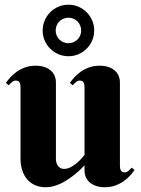

<svg xmlns="http://www.w3.org/2000/svg" viewBox="-20 -785 595 813"><path d="M487.8 -85Q487.8 -80.6 488.3 -75.4Q488.8 -70.3 490.7 -65.7Q492.7 -61 496.6 -58.1Q500.5 -55.2 507.8 -55.2Q517.1 -55.2 524.4 -61.8Q531.7 -68.4 538.1 -75.2L549.8 -64.9Q542.5 -54.7 531.5 -42.2Q520.5 -29.8 504.9 -18.6Q489.3 -7.3 469.2 0.2Q449.2 7.8 423.8 7.8Q402.3 7.8 386.5 2.2Q370.6 -3.4 359.6 -12.9Q348.6 -22.5 343.3 -35.4Q337.9 -48.3 337.9 -63V-85Q313.5 -58.6 286.6 -38.6Q274.9 -29.8 261.7 -21.5Q248.5 -13.2 234.4 -6.6Q220.2 0 205.1 3.9Q189.9 7.8 174.8 7.8Q145.5 7.8 124.8 -2.7Q104 -13.2 91.3 -30.3Q78.6 -47.4 72.8 -68.8Q66.9 -90.3 66.9 -111.8V-414.1Q66.9 -418.5 66.4 -423.6Q65.9 -428.7 64 -433.3Q62 -438 58.1 -440.9Q54.2 -443.8 46.9 -443.8Q38.1 -443.8 30.5 -437.3Q22.9 -430.7 17.1 -423.8L4.9 -434.1Q12.2 -444.3 23.2 -456.8Q34.2 -469.2 49.8 -480.5Q65.4 -491.7 85.7 -499.3Q106 -506.8 130.9 -506.8Q152.3 -506.8 168.5 -501.2Q184.6 -495.6 195.3 -486.1Q206.1 -476.6 211.4 -463.6Q216.8 -450.7 216.8 -436V-109.9Q216.8 -103 219 -95.9Q221.2 -88.9 225.3 -83Q229.5 -77.1 235.8 -73.5Q242.2 -69.8 251 -69.8Q265.1 -69.8 279.3 -77.1Q293.5 -84.5 305.2 -94.5Q316.9 -104.5 325.4 -114.3Q334 -124 337.9 -128.9V-414.1Q337.9 -418.5 337.4 -423.6Q336.9 -428.7 335 -433.3Q333 -438 329.1 -440.9Q325.2 -443.8 317.9 -443.8Q309.1 -443.8 301.5 -437.3Q293.9 -430.7 288.1 -423.8L275.9 -434.1Q283.2 -444.3 294.2 -456.8Q305.2 -469.2 320.8 -480.5Q336.4 -491.7 356.7 -499.3Q377 -506.8 401.9 -506.8Q423.3 -506.8 439.5 -501.2Q455.6 -495.6 466.3 -486.1Q477.1 -476.6 482.4 -463.6Q487.8 -450.7 487.8 -436ZM160.6 -655.8Q160.6 -678.2 169.2 -698.2Q177.7 -718.3 192.6 -733.2Q207.5 -748 227.5 -756.6Q247.6 -765.1 270 -765.1Q292.5 -765.1 312.3 -756.6Q332 -748 346.9 -733.2Q361.8 -718.3 370.4 -698.2Q378.9 -678.2 378.9 -655.8Q378.9 -633.3 370.4 -613.5Q361.8 -593.8 346.9 -578.9Q332 -564 312.3 -555.4Q292.5 -546.9 270 -546.9Q247.6 -546.9 227.5 -555.4Q207.5 -564 192.6 -578.9Q177.7 -593.8 169.2 -613.5Q160.6 -633.3 160.6 -655.8ZM215.8 -655.8Q215.8 -644.5 220 -634.8Q224.1 -625 231.4 -617.7Q238.8 -610.4 248.8 -606.2Q258.8 -602.1 270 -602.1Q281.2 -602.1 291 -606.2Q300.8 -610.4 308.1 -617.7Q315.4 -625 319.6 -634.8Q323.7 -644.5 323.7 -655.8Q323.7 -667 319.6 -677Q315.4 -687 308.1 -694.3Q300.8 -701.7 291 -705.8Q281.2 -710 270 -710Q258.8 -710 248.8 -705.8Q238.8 -701.7 231.4 -694.3Q224.1 -687 220 -677Q215.8 -667 215.8 -655.8Z"/></svg>

Font: Berkshire Swash
Style: Regular
Weight: 400
Designer: Astigmatic (AOETI)
Foundry: Astigmatic (AOETI)
Version: Version 1.001